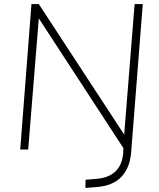

<svg xmlns="http://www.w3.org/2000/svg" viewBox="-20 -732 779 940"><path d="M679 -712 622 15Q616 89 574.5 133.5Q533 178 451 184L398 188L399 148L449 144Q573 135 583 18L584 -7L170 -642L118 0H79L134 -712H170L588 -73L639 -712Z"/></svg>

Font: Muli ExtraLight
Style: Italic
Weight: 275
Italic angle: -4.541°
Designer: Vernon Adams
Foundry: Vernon Adams
Version: Version 2.001